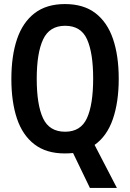

<svg xmlns="http://www.w3.org/2000/svg" viewBox="-20 -746 640 946"><path d="M299 10Q208 10 149.5 -35Q91 -80 63.5 -162Q36 -244 36 -357Q36 -471 64 -553.5Q92 -636 150.5 -681Q209 -726 300 -726Q392 -726 450.5 -681Q509 -636 537 -553.5Q565 -471 565 -358Q565 -243 536 -159Q507 -75 446 -32L556 180H423L340 8Q320 10 299 10ZM301 -97Q378 -97 408.5 -164Q439 -231 439 -359Q439 -485 409 -552Q379 -619 301 -619Q224 -619 192.5 -552Q161 -485 161 -358Q161 -230 192 -163.5Q223 -97 301 -97Z"/></svg>

Font: Noto Sans Mono SemiBold
Style: Regular
Weight: 600
Designer: Monotype Design Team
Foundry: Monotype Imaging Inc.
Version: Version 2.014; ttfautohint (v1.8.4.7-5d5b)